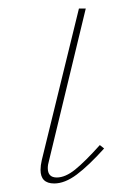

<svg xmlns="http://www.w3.org/2000/svg" viewBox="-20 -427 322 450"><path d="M75 -29Q75 -39 78 -52L165 -407H181L95 -51Q92 -41 92 -33Q92 -11 113 -11Q133 -11 156 -29.5Q179 -48 214 -87L224 -79Q188 -39 160 -18Q132 3 107 3Q75 3 75 -29Z"/></svg>

Font: Ysabeau Thin
Style: Italic
Weight: 200
Italic angle: -12°
Designer: Christian Thalmann (Catharsis Fonts)
Version: Version 0.003